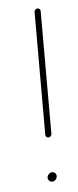

<svg xmlns="http://www.w3.org/2000/svg" viewBox="-67 -547 234 575"><g transform="rotate(-10 49.5 -259.5)"><path d="M32.6 -12.6Q32.6 -18.5 37.2 -23.1Q41.9 -27.8 47.8 -27.8Q53.3 -27.8 56.9 -24.3Q60.4 -20.7 60.4 -15.6Q60.4 -9.3 55.9 -4.6Q51.5 0 45.2 0Q40 0 36.3 -3.7Q32.6 -7.4 32.6 -12.6ZM90.4 -518.5Q94.1 -518.5 96.7 -515.7Q99.3 -513 98.9 -509.3L66.7 -141.5Q66.3 -137.8 63.5 -135Q60.7 -132.2 56.7 -132.2Q53 -132.2 50.4 -134.8Q47.8 -137.4 48.1 -141.5L80.4 -509.3Q80.7 -513 83.7 -515.7Q86.7 -518.5 90.4 -518.5Z"/></g></svg>

Font: 26F Galaxy Sans Hairline
Style: Italic
Weight: 50
Italic angle: -5°
Designer: C₂₉H₂₅N₃O₅
Version: Version 1.200